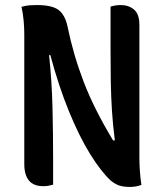

<svg xmlns="http://www.w3.org/2000/svg" viewBox="-20 -729 640 759"><path d="M190 1Q183 3 173.5 5Q164 7 151 7Q76 7 76 -81V-593Q76 -619 73.5 -647Q71 -675 65 -702Q83 -707 96.5 -708Q110 -709 126 -709Q185 -709 211 -690Q237 -671 247 -624Q270 -512 311 -405Q352 -298 427 -174H434Q426 -236 422.5 -292Q419 -348 418 -404.5Q417 -461 417 -525V-703Q423 -705 433.5 -707Q444 -709 457 -709Q489 -709 510 -691Q531 -673 531 -631V-107Q531 -80 533 -52.5Q535 -25 539 2Q528 6 517 8Q506 10 495 10Q469 10 452 4.5Q435 -1 418 -15Q379 -51 336 -120.5Q293 -190 252.5 -289Q212 -388 179 -511H174Q185 -408 187.5 -304.5Q190 -201 190 -100Z"/></svg>

Font: Recursive Mn Csl St SmB
Style: Regular
Weight: 600
Monospace: yes
Version: Version 1.079;hotconv 1.0.112;makeotfexe 2.5.65598; ttfautoh